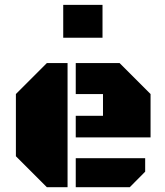

<svg xmlns="http://www.w3.org/2000/svg" viewBox="-20 -782 690 802"><path d="M262.2 0H175.8L46.4 -129.4V-389.2L175.8 -518.6H262.2ZM296.4 -208V-298.3H410.2V-389.2H296.4V-518.6H479.5L608.9 -389.2V-208ZM296.4 0V-121.1H586.4V-64.9L522 0ZM244.1 -761.7H408.2V-624.5H244.1Z"/></svg>

Font: Black Ops One
Style: Regular
Weight: 400
Designer: James Grieshaber
Foundry: James Grieshaber
Version: Version 1.002